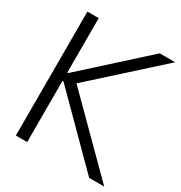

<svg xmlns="http://www.w3.org/2000/svg" viewBox="-170 -852 922 976"><g transform="rotate(30 290.5 -364.0)"><path d="M62 0H128.4V-358.9L133.8 -359.4L492.2 0H580.6L196.3 -383.8L577.1 -727.5H486.3L133.8 -408.2H128.4V-727.5H62Z"/></g></svg>

Font: Guggenheim Sans Display Light
Style: Regular
Weight: 300
Designer: Modified by Tom Baber under direction of Pentagram Design 2023
Foundry: rsms
Version: Version 1.001;Glyphs 3.1.2 (3151)